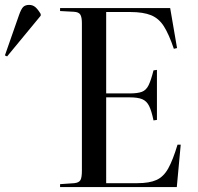

<svg xmlns="http://www.w3.org/2000/svg" viewBox="-186 -763 807 783"><path d="M59 0V-12L117 -16Q136 -18 142 -28.5Q148 -39 148 -67V-668Q148 -693 141.5 -703.5Q135 -714 115 -715L59 -718V-730H508L536 -567L523 -564Q503 -623 482.5 -655.5Q462 -688 430 -701Q398 -714 345 -714H247V-382H342Q375 -382 392.5 -388.5Q410 -395 420 -415.5Q430 -436 440 -476L454 -478V-274L440 -272Q432 -311 422 -331Q412 -351 394 -358.5Q376 -366 342 -366H247V-16H374Q423 -16 452 -29Q481 -42 500 -76Q519 -110 538 -173H551L535 0ZM-157 -533 -166 -537 -109 -700Q-100 -726 -91.5 -734.5Q-83 -743 -67 -743Q-53 -743 -42.5 -734.5Q-32 -726 -20 -706V-699Z"/></svg>

Font: Display Regular
Style: Regular
Weight: 400
Designer: Latin by Veronika Burian and Jose Scaglione. Greek by Irene Vlachou. Cyrillic by Vera Evstafieva.
Foundry: TypeTogether
Version: Version 3.002